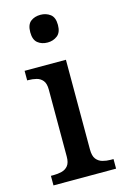

<svg xmlns="http://www.w3.org/2000/svg" viewBox="-118 -817 564 871"><g transform="rotate(-15 164.5 -381.5)"><path d="M164 -633Q136 -633 117.5 -648Q99 -663 99 -698Q99 -734 117.5 -748.5Q136 -763 164 -763Q190 -763 209.5 -748.5Q229 -734 229 -698Q229 -663 209.5 -648Q190 -633 164 -633ZM21 0V-45H34Q54 -45 72 -49.5Q90 -54 101.5 -68Q113 -82 113 -111V-425Q113 -454 101.5 -468Q90 -482 72 -486.5Q54 -491 34 -491H29V-536H223V-115Q223 -84 234.5 -69.5Q246 -55 264 -50Q282 -45 302 -45H315V0Z"/></g></svg>

Font: Noto Serif NP Hmong Medium
Style: Regular
Weight: 500
Designer: Dalton Maag Ltd
Foundry: Dalton Maag Ltd
Version: Version 1.001; ttfautohint (v1.8.4.7-5d5b)